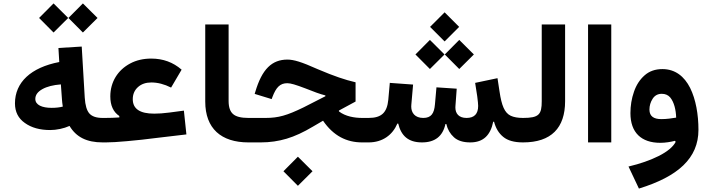

<svg xmlns="http://www.w3.org/2000/svg" viewBox="-20 -827 4108 1115"><path d="M291 -638.2 376 -722.7 291 -807.1 207 -722.7ZM461.4 -638.2 546.4 -722.7 461.4 -807.1 377.4 -722.7ZM324.2 -466.8C159.7 -435.1 66.9 -349.1 66.9 -226.6C66.9 -177.7 85.9 -139.6 124.5 -112.8C162.6 -85.4 211.4 -71.8 271.5 -71.8C308.1 -71.8 350.6 -80.6 383.8 -95.7C422.4 -31.2 482.9 0 576.2 0H576.7V-142.1H576.2C539.6 -142.1 514.2 -150.9 499 -168C483.9 -185.1 475.1 -215.3 472.2 -259.3L454.6 -556.6L319.3 -548.3ZM339.8 -250C340.3 -236.3 342.3 -226.1 344.7 -208C326.2 -203.1 304.7 -200.7 279.8 -200.7C224.6 -200.7 185.1 -217.3 185.1 -252.4C185.1 -275.4 198.7 -293.9 225.6 -309.1C252.4 -324.2 288.6 -333.5 333.5 -336.9Z M751 -251C751 -279.8 761.2 -303.2 781.2 -321.3C801.3 -339.4 827.1 -348.1 858.9 -348.1C895.5 -348.1 934.1 -338.4 973.6 -318.4L1034.7 -422.4C985.4 -465.3 926.8 -486.8 858.4 -486.8C813 -486.8 772 -477.5 736.3 -458.5C664.1 -420.4 620.6 -351.1 620.6 -267.1C620.6 -214.4 638.2 -176.3 672.9 -153.3V-145C647.9 -143.1 616.7 -142.1 589.4 -142.1H576.7C562.5 -142.1 556.6 -121.6 556.6 -71.3C556.6 -21 562.5 0 576.7 0H595.2C624.5 0 665.5 -2.4 718.8 -7.3C772 -11.7 831.1 -18.6 897 -26.9L1062.5 -46.4L1047.9 -184.6L962.9 -173.3C929.2 -168.9 900.4 -167 875.5 -167C792.5 -167 751 -194.8 751 -251Z M1171.9 -237.3C1171.9 -80.6 1264.2 0 1422.9 0H1423.3V-142.1H1422.9C1380.4 -142.1 1350.6 -149.4 1333.5 -164.6C1316.4 -179.2 1307.6 -204.6 1307.6 -240.2V-685.1H1171.9Z M1710 252 1794.9 167.5 1710 83 1626 167.5ZM1649.4 -481C1559.1 -481 1501.5 -425.8 1462.4 -293L1459 -281.7L1557.6 -251.5L1561.5 -262.2C1583.5 -320.8 1606.9 -343.8 1648.4 -343.8C1668.5 -343.8 1697.3 -335 1753.9 -313.5C1802.7 -293.9 1837.9 -280.8 1869.6 -272.9V-268.1L1742.2 -203.1C1646.5 -156.7 1597.2 -142.1 1522 -142.1H1423.3C1409.2 -142.1 1403.3 -122.6 1403.3 -71.3C1403.3 -20 1409.2 0 1423.3 0H1494.1C1547.4 0 1597.2 -7.3 1644.5 -21.5C1691.9 -35.6 1742.7 -59.1 1797.4 -91.8L1856 -126C1916.5 -37.6 1993.2 0 2083 0H2101.6V-142.1H2083.5C2038.6 -142.1 1985.8 -150.9 1948.2 -180.2V-185.1L2044.9 -237.3V-349.1C2013.7 -356.4 1981.4 -365.7 1948.7 -377C1915.5 -388.2 1874.5 -404.3 1826.2 -424.8C1777.3 -446.8 1740.2 -461.4 1714.8 -469.2C1689.5 -477.1 1667.5 -481 1649.4 -481Z M2562 -586.4 2646.5 -670.9 2562 -755.4 2477.5 -670.9ZM2647 -426.3 2731.9 -510.7 2647 -595.2 2563 -510.7ZM2476.6 -426.3 2561.5 -510.7 2476.6 -595.2 2392.6 -510.7ZM2849.1 -120.1C2858.9 -82.5 2876.5 -53.2 2902.3 -32.2C2928.2 -10.7 2966.3 0 3017.1 0H3017.6V-142.1H3017.1C2987.3 -142.1 2963.4 -146.5 2945.8 -154.8C2910.2 -171.9 2893.1 -213.4 2880.9 -295.9L2869.1 -373L2739.3 -345.7C2743.7 -319.3 2748 -293 2751.5 -267.1C2754.9 -240.7 2756.8 -222.2 2756.8 -211.9C2756.8 -165.5 2734.4 -142.1 2689.5 -142.1C2644.5 -142.1 2624.5 -167.5 2624.5 -203.1C2624.5 -206.5 2624.5 -209.5 2625 -212.9L2632.3 -312L2514.6 -319.8L2505.9 -221.2C2501.5 -168.5 2484.4 -142.1 2438 -142.1C2389.2 -142.1 2368.2 -172.4 2368.2 -208C2368.2 -211.4 2368.2 -215.3 2368.7 -218.8L2378.9 -335.9L2243.7 -345.7L2234.9 -247.1C2227.5 -174.3 2196.8 -142.1 2120.6 -142.1H2101.6C2087.4 -142.1 2081.5 -122.6 2081.5 -72.3C2081.5 -21.5 2087.9 0 2101.6 0H2120.6C2202.1 0 2259.8 -43.5 2287.6 -109.4H2292.5C2309.6 -39.1 2350.1 0 2430.7 0C2505.9 0 2551.3 -35.6 2566.9 -106.9H2571.8C2579.1 -75.2 2594.2 -49.8 2616.2 -29.8C2638.2 -9.8 2669.9 0 2710.9 0C2788.6 0 2828.6 -43.5 2844.2 -120.1Z M3017.6 -142.1C3005.4 -142.1 2997.1 -127.4 2997.1 -71.3C2997.1 -16.1 3005.4 0 3017.6 0C3181.6 0 3261.7 -84.5 3261.7 -239.3V-685.1H3126V-239.3C3126 -162.6 3110.4 -142.1 3017.6 -142.1Z M3529.8 -685.1H3395V0H3529.8Z M3903.8 -2.9C3888.7 25.9 3856.4 52.7 3807.1 78.1C3757.3 103 3698.2 124 3629.9 140.1L3690.4 268.1C3917.5 198.2 4036.1 91.8 4036.1 -72.8C4036.1 -162.1 4021 -249.5 3987.8 -316.4C3954.1 -383.3 3901.4 -425.8 3826.7 -425.8C3785.2 -425.8 3750.5 -413.6 3723.1 -389.2C3695.3 -364.7 3674.8 -333 3661.6 -293.9C3647.9 -254.9 3641.1 -213.4 3641.1 -169.9C3641.1 -57.1 3704.1 2.4 3814.9 2.4C3844.2 2.4 3876 -2.9 3899.9 -9.3ZM3906.7 -144C3880.9 -139.6 3851.6 -135.3 3820.3 -135.3C3777.8 -135.3 3751.5 -150.9 3751.5 -190.4C3751.5 -213.4 3757.8 -234.4 3770 -253.4C3782.2 -272.5 3799.8 -282.2 3823.2 -282.2C3843.3 -282.2 3859.4 -275.4 3871.6 -261.7C3895 -233.9 3905.3 -188.5 3906.7 -144Z"/></svg>

Font: Estedad Bold
Style: Regular
Weight: 700
Designer: Amin Abedi
Version: Version 7.3